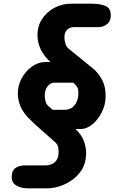

<svg xmlns="http://www.w3.org/2000/svg" viewBox="-20 -1024 622 1044"><path d="M129.5 0Q96 0 69.5 -15Q43 -30 43.5 -62.5Q44 -96 63.2 -110.2Q82.5 -124.5 116.5 -124.5H222Q247.5 -124.5 263.8 -132.5Q280 -140.5 288.2 -154.2Q296.5 -168 298 -185.5Q300 -206.5 296.5 -223Q293 -239.5 280 -250.5L177.5 -341.5Q156 -361 133.2 -384.2Q110.5 -407.5 94.8 -438.2Q79 -469 77 -510.5Q75.5 -556 96.8 -596.2Q118 -636.5 153.2 -661.8Q188.5 -687 227.5 -687H253Q238.5 -701.5 225.2 -718Q212 -734.5 202 -754Q195 -769 190 -786.5Q185 -804 184 -824.5Q181.5 -876.5 206.5 -917Q231.5 -957.5 274.5 -980.8Q317.5 -1004 367.5 -1004H478Q524 -1004 553.2 -991.8Q582.5 -979.5 582.5 -941Q582.5 -909 562.2 -892.8Q542 -876.5 514 -876.5H382.5Q367.5 -876.5 354.8 -869.8Q342 -863 335.2 -848.2Q328.5 -833.5 331 -810Q332.5 -794 337.8 -781Q343 -768 354.5 -758L486 -651.5Q515 -628 535.8 -588Q556.5 -548 554 -490.5Q552.5 -451.5 533 -412.8Q513.5 -374 482.8 -348.2Q452 -322.5 417.5 -322.5H390.5Q401.5 -312 412.5 -298.2Q423.5 -284.5 431.5 -268.5Q440.5 -248.5 445.2 -225Q450 -201.5 447.5 -174Q444.5 -132 423.8 -99.5Q403 -67 371.8 -45Q340.5 -23 305 -11.5Q269.5 0 236.5 0ZM266.5 -427H329Q356 -427 372.2 -439.2Q388.5 -451.5 396.2 -469Q404 -486.5 405.5 -503Q407.5 -525.5 403.8 -540.8Q400 -556 378.5 -574.5H275.5Q260.5 -574.5 247.8 -564Q235 -553.5 228.2 -535.2Q221.5 -517 224 -494Q226.5 -468 234.2 -457.2Q242 -446.5 266.5 -427Z"/></svg>

Font: Edu NSW ACT Hand Pre
Style: Regular
Weight: 400
Designer: Tina and Corey Anderson, Eben Sorkin, Mirko Velimirovic
Foundry: Sorkin Type Co.
Version: Version 2.000